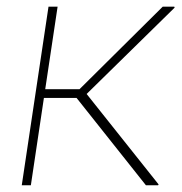

<svg xmlns="http://www.w3.org/2000/svg" viewBox="-20 -548 537 568"><path d="M206.5 -258.3H109.9L71.3 0H44.4L123.5 -528.3H150.4L113.8 -284.2H215.3L461.4 -528.3H495.6L496.6 -525.4L236.3 -270L449.2 -2.4L447.8 0H411.6Z"/></svg>

Font: Roboto-ThinItalic
Style: Italic
Weight: 250
Italic angle: -12°
Designer: Google
Version: Version 1.100141; 2013; ttfautohint (v0.94.14-c901) -l 8 -r 